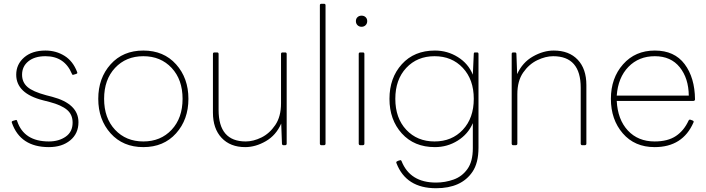

<svg xmlns="http://www.w3.org/2000/svg" viewBox="-20 -770 3744 1018"><path d="M239 10Q88 10 43 -119L42 -123Q42 -127 48 -129L65 -134Q70 -134 71 -128Q107 -20 239 -20Q292 -20 328.5 -45.5Q365 -71 365 -120Q365 -163 335 -188Q305 -213 244 -229L209 -238Q66 -274 66 -374Q66 -429 108 -465.5Q150 -502 221 -502Q277 -502 322 -474Q367 -446 389 -388L390 -384Q390 -380 384 -378L367 -373Q363 -373 361 -379Q322 -472 221 -472Q164 -472 130.5 -445Q97 -418 97 -374Q97 -334 125.5 -309Q154 -284 225 -265L256 -257Q396 -220 396 -122Q396 -62 352.5 -26Q309 10 239 10Z M740 10Q632 10 566.5 -63Q501 -136 501 -246Q501 -356 566.5 -429Q632 -502 740 -502Q848 -502 913.5 -429Q979 -356 979 -246Q979 -136 913.5 -63Q848 10 740 10ZM740 -20Q832 -20 890 -82Q948 -144 948 -246Q948 -348 890 -410Q832 -472 740 -472Q648 -472 590 -410Q532 -348 532 -246Q532 -144 590 -82Q648 -20 740 -20Z M1280 10Q1201 10 1155 -39Q1109 -88 1109 -173V-484Q1109 -492 1117 -492H1131Q1139 -492 1139 -484V-187Q1139 -20 1283 -20Q1323 -20 1366 -41Q1409 -62 1439.5 -107Q1470 -152 1470 -222V-484Q1470 -492 1478 -492H1492Q1500 -492 1500 -484V-8Q1500 -1 1492 0H1483Q1476 0 1475 -8L1471 -115Q1444 -53 1389.5 -21.5Q1335 10 1280 10Z M1698 0H1684Q1677 0 1676 -8V-742Q1676 -750 1684 -750H1698Q1706 -750 1706 -742V-8Q1706 -1 1698 0Z M1897 -628Q1884 -628 1875.5 -636.5Q1867 -645 1867 -658Q1867 -671 1875.5 -679Q1884 -687 1897 -687Q1910 -687 1918.5 -679Q1927 -671 1927 -658Q1927 -645 1918.5 -636.5Q1910 -628 1897 -628ZM1904 0H1890Q1883 0 1882 -8V-484Q1882 -492 1890 -492H1904Q1912 -492 1912 -484V-8Q1912 -1 1904 0Z M2292 228Q2133 228 2082 95L2081 91Q2081 86 2091 82.5Q2101 79 2103 79Q2107 79 2109 84Q2154 198 2292 198Q2340 198 2385 182Q2430 166 2458.5 126Q2487 86 2487 16V-117Q2462 -59 2407 -24.5Q2352 10 2286 10Q2176 10 2110.5 -62.5Q2045 -135 2045 -246Q2045 -357 2110.5 -429.5Q2176 -502 2286 -502Q2352 -502 2407.5 -467.5Q2463 -433 2487 -374L2492 -484Q2492 -492 2498 -492Q2503 -492 2510 -492Q2517 -492 2517 -484V13Q2517 94 2485 141Q2426 228 2292 228ZM2284 -20Q2376 -20 2434 -82Q2492 -144 2492 -246Q2492 -348 2434 -410Q2376 -472 2284 -472Q2192 -472 2134 -410Q2076 -348 2076 -246Q2076 -144 2134 -82Q2192 -20 2284 -20Z M3081 0H3067Q3060 0 3059 -8V-305Q3059 -472 2913 -472Q2873 -472 2829 -451Q2785 -430 2754 -385.5Q2723 -341 2723 -270V-8Q2723 -1 2715 0H2701Q2694 0 2693 -8V-484Q2693 -492 2701 -492H2710Q2718 -492 2718 -484L2722 -377Q2750 -439 2805.5 -470.5Q2861 -502 2916 -502Q2997 -502 3043 -453.5Q3089 -405 3089 -319V-8Q3089 -1 3081 0Z M3451 10Q3345 10 3282 -63Q3219 -136 3219 -246Q3219 -356 3283.5 -429Q3348 -502 3452 -502Q3556 -502 3610 -430Q3664 -358 3665 -243Q3665 -236 3657 -235H3250Q3255 -136 3309 -78Q3363 -20 3451 -20Q3521 -20 3564 -49Q3607 -78 3631 -131Q3634 -136 3638 -136Q3639 -136 3643 -134.5Q3647 -133 3652.5 -131Q3658 -129 3658 -125L3657 -121Q3600 10 3451 10ZM3632 -263Q3631 -355 3584 -413.5Q3537 -472 3452 -472Q3367 -472 3312 -415.5Q3257 -359 3250 -263Z"/></svg>

Font: YamahaIndonesia935. App Thin
Style: Regular
Weight: 100
Designer: Dalton Maag Ltd
Foundry: Dalton Maag Ltd
Version: Version 1.002